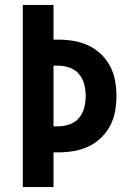

<svg xmlns="http://www.w3.org/2000/svg" viewBox="-20 -755 540 775"><path d="M72 0V-735H196V-595H215Q246 -595 276.5 -590Q307 -585 335.5 -572Q364 -559 387 -537Q410 -515 424.5 -487.5Q439 -460 444.5 -429.5Q450 -399 450 -368Q450 -336 444.5 -305.5Q439 -275 424.5 -247.5Q410 -220 387 -198Q364 -176 335.5 -163Q307 -150 276.5 -145Q246 -140 215 -140H196V0ZM196 -245H215Q238 -245 261 -253Q284 -261 299 -279Q314 -297 320 -320.5Q326 -344 326 -368Q326 -391 320 -414.5Q314 -438 299 -456Q284 -474 261 -482Q238 -490 215 -490H196Z"/></svg>

Font: Iosevka SS04 Extrabold
Style: Regular
Weight: 800
Monospace: yes
Designer: Belleve Invis
Foundry: Belleve Invis
Version: Version 19.0.0; ttfautohint (v1.8.4)